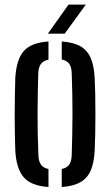

<svg xmlns="http://www.w3.org/2000/svg" viewBox="-20 -782 464 810"><path d="M44.5 -147.5Q43.5 -175.5 42.8 -214Q42 -252.5 42 -295.2Q42 -338 42.8 -379Q43.5 -420 44.5 -452.5Q49 -530.5 80 -566.2Q111 -602 184.5 -607V-530.5Q162 -525.5 152.2 -511.8Q142.5 -498 141.5 -473.5Q140.5 -436 139.5 -394Q138.5 -352 138.5 -307.2Q138.5 -262.5 139.2 -217Q140 -171.5 142 -126.5Q143 -101.5 152.8 -87.5Q162.5 -73.5 184.5 -69V7Q111 2 79.8 -34.5Q48.5 -71 44.5 -147.5ZM240.5 7V-69Q263 -74 272.2 -87.8Q281.5 -101.5 282.5 -125.5Q284 -171 284.8 -214Q285.5 -257 285.8 -299.8Q286 -342.5 285 -386Q284 -429.5 282.5 -475Q281.5 -499.5 272 -513Q262.5 -526.5 240.5 -531V-607Q290.5 -603.5 319.8 -586.5Q349 -569.5 363 -536.5Q377 -503.5 379.5 -452.5Q381 -422 381.8 -383.2Q382.5 -344.5 382.5 -302.8Q382.5 -261 381.8 -220.8Q381 -180.5 379.5 -147.5Q377 -96.5 363 -63.5Q349 -30.5 319.5 -13.5Q290 3.5 240.5 7ZM182 -640 269 -762.5H342L253 -640Z"/></svg>

Font: Big Shoulders Stencil Text Thin SemiBold
Style: Regular
Weight: 600
Version: Version 2.001